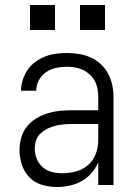

<svg xmlns="http://www.w3.org/2000/svg" viewBox="-20 -740 540 768"><path d="M208 8Q178 8 148.5 -0.5Q119 -9 98 -30.5Q77 -52 67.5 -81Q58 -110 58 -140Q58 -165 65 -189.5Q72 -214 87.5 -233.5Q103 -253 124.5 -266Q146 -279 170 -286.5Q194 -294 218.5 -296.5Q243 -299 268 -299H373V-352Q373 -368 370 -384.5Q367 -401 359.5 -415.5Q352 -430 339.5 -441.5Q327 -453 312.5 -460Q298 -467 281.5 -470Q265 -473 248 -473Q226 -473 204.5 -468.5Q183 -464 164.5 -451.5Q146 -439 135.5 -419Q125 -399 125 -377H64Q64 -399 71 -420.5Q78 -442 90.5 -460.5Q103 -479 121.5 -492.5Q140 -506 160.5 -514Q181 -522 203.5 -525Q226 -528 248 -528Q273 -528 297 -524Q321 -520 343 -510Q365 -500 383 -483.5Q401 -467 412.5 -445.5Q424 -424 429 -400Q434 -376 434 -352V0H373V-91Q363 -67 346 -47.5Q329 -28 306.5 -15.5Q284 -3 258.5 2.5Q233 8 208 8ZM230 -47Q257 -47 284.5 -54.5Q312 -62 333 -80.5Q354 -99 363.5 -125.5Q373 -152 373 -180V-244H268Q252 -244 235 -242.5Q218 -241 201.5 -237Q185 -233 170 -225.5Q155 -218 142.5 -206.5Q130 -195 124.5 -179Q119 -163 119 -146Q119 -125 127 -105Q135 -85 151 -71Q167 -57 188 -52Q209 -47 230 -47ZM400 -620H300V-720H400ZM100 -620V-720H200V-620Z"/></svg>

Font: Iosevka SS04 Light
Style: Regular
Weight: 300
Monospace: yes
Designer: Belleve Invis
Foundry: Belleve Invis
Version: Version 19.0.0; ttfautohint (v1.8.4)